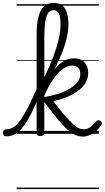

<svg xmlns="http://www.w3.org/2000/svg" viewBox="-114 -918 719 1317"><path d="M-70 17Q-83 17 -88.5 9.5Q-94 2 -94 -7Q-94 -16 -88 -23.5Q-82 -31 -70 -31Q-45 -31 -21.5 -45.5Q2 -60 26 -93.5Q50 -127 78 -182Q106 -237 142 -318Q148 -332 154.5 -327Q161 -322 165 -309Q169 -296 164 -284Q132 -204 104 -147Q76 -90 48.5 -53.5Q21 -17 -8 0Q-37 17 -70 17ZM162 15Q149 15 143 10.5Q137 6 137 -4V-682Q137 -757 150 -804.5Q163 -852 189 -875Q215 -898 253 -898Q292 -898 314 -879.5Q336 -861 345.5 -828.5Q355 -796 355 -754Q355 -727 351 -698Q347 -669 339 -639Q331 -609 319.5 -577.5Q308 -546 293 -512Q278 -478 259.5 -442.5Q241 -407 219.5 -369.5Q198 -332 173 -292L161 -334Q180 -368 196.5 -401.5Q213 -435 227 -467.5Q241 -500 252.5 -531Q264 -562 273 -591.5Q282 -621 288.5 -648.5Q295 -676 298 -702.5Q301 -729 301 -754Q301 -778 297.5 -799.5Q294 -821 283.5 -834.5Q273 -848 252 -848Q231 -848 217 -829.5Q203 -811 196.5 -770Q190 -729 190 -664V-4Q190 6 183 10.5Q176 15 162 15ZM457 19Q432 19 408 10Q384 1 354.5 -24Q325 -49 285.5 -96Q246 -143 189 -219L182 -218L184 -251Q236 -259 281.5 -273.5Q327 -288 362 -308.5Q397 -329 417 -354.5Q437 -380 437 -410Q437 -439 422 -453.5Q407 -468 381 -468Q351 -468 319 -446.5Q287 -425 253.5 -378Q220 -331 186 -254L177 -298Q203 -359 235.5 -409Q268 -459 307 -488.5Q346 -518 393 -518Q439 -518 465 -490.5Q491 -463 491 -418Q491 -385 476.5 -357Q462 -329 436.5 -307Q411 -285 379.5 -268.5Q348 -252 315 -241Q282 -230 251 -225Q298 -163 331.5 -124.5Q365 -86 388 -65.5Q411 -45 428 -38Q445 -31 461 -31Q481 -31 500 -42.5Q519 -54 545 -85Q552 -93 558.5 -93.5Q565 -94 573 -89Q583 -83 584.5 -75.5Q586 -68 581 -61Q547 -11 513 4Q479 19 457 19ZM0 369H564V379H0ZM0 -20H564V0H0ZM0 -505H564V-500H0ZM0 -889H564V-879H0Z"/></svg>

Font: Playwrite HR Lijeva Guides
Style: Regular
Weight: 400
Designer: Veronika Burian, José Scaglione
Foundry: TypeTogether
Version: Version 1.003